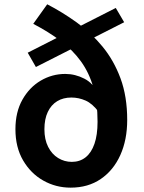

<svg xmlns="http://www.w3.org/2000/svg" viewBox="-20 -857 670 891"><path d="M307.8 13.8Q239.1 13.8 181 -19Q122.9 -51.7 87.2 -112.6Q51.6 -173.5 51.6 -257.2Q51.6 -337 84 -394.4Q116.4 -451.9 169.1 -482.9Q221.8 -513.9 283 -513.9Q328.9 -513.9 371.8 -491.8Q414.7 -469.7 437 -418.7L438.6 -336.7Q409.2 -376.2 377.2 -390.3Q345.2 -404.4 311.4 -404.4Q273.3 -404.4 245.4 -387.4Q217.4 -370.4 201.8 -337.5Q186.1 -304.6 186.1 -257.2Q186.1 -209.5 203.4 -175.5Q220.7 -141.5 249.7 -123.7Q278.7 -105.8 313.3 -105.8Q350.5 -105.8 377.3 -127Q404 -148.3 418.3 -189.5Q432.7 -230.7 432.7 -291.4Q432.7 -382 413.3 -450.5Q394 -519.1 355.8 -571.9Q317.6 -624.8 261.9 -666.8Q206.3 -708.8 134.3 -746.4L199.1 -837.1Q269.4 -800.8 336 -752.9Q402.5 -705.1 455.3 -641.3Q508.1 -577.4 539.2 -493.5Q570.3 -409.5 570.3 -300.2Q570.3 -208.3 538.4 -137.4Q506.5 -66.6 447.7 -26.4Q389 13.8 307.8 13.8ZM146.6 -546 108.6 -612.4 517.3 -820.1 556.2 -753.8Z"/></svg>

Font: Noto Sans SC Thin
Style: Regular
Weight: 100
Designer: Ryoko NISHIZUKA 西塚涼子 (kana, bopomofo & ideographs); Paul D. Hunt (Latin, Greek & Cyrillic); Sandoll Communications 산돌커뮤니
Foundry: Adobe
Version: Version 2.004-H2;hotconv 1.0.118;makeotfexe 2.5.65603